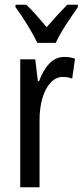

<svg xmlns="http://www.w3.org/2000/svg" viewBox="-20 -786 347 806"><path d="M249 -547Q273 -547 295 -540L283 -456Q266 -463 243 -463Q215 -463 192.5 -439Q170 -415 158 -374Q146 -333 146 -280V0H65V-537H128L139 -445H144Q161 -492 187.5 -519.5Q214 -547 249 -547ZM137 -606Q121 -639 96 -680Q71 -721 45 -756V-766H90Q109 -749 131.5 -723.5Q154 -698 176 -672Q202 -702 219.5 -721Q237 -740 262 -766H307V-756Q285 -725 257.5 -683Q230 -641 214 -606Z"/></svg>

Font: Noto Sans Oriya ExtCond
Style: Regular
Weight: 400
Width: 2
Designer: Amélie Bonet and Sol Matas
Foundry: Google LLC
Version: Version 2.006; ttfautohint (v1.8.4.7-5d5b)